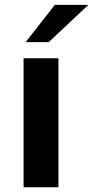

<svg xmlns="http://www.w3.org/2000/svg" viewBox="-20 -787 392 807"><path d="M87.9 -609.9 210.4 -766.6H351.6L184.6 -609.9ZM79.1 0V-542H225.6V0Z"/></svg>

Font: Acari Sans Neue Black
Style: Regular
Weight: 900
Designer: Alfredo Marco Pradil
Foundry: Alfredo Marco Pradil
Version: Version 1.045;June 16, 2019;FontCreator 11.5.0.2425 64-bit; 